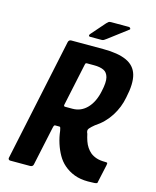

<svg xmlns="http://www.w3.org/2000/svg" viewBox="-121 -898 794 980"><g transform="rotate(15 276.5 -408.0)"><path d="M28 0Q23 0 20 -3.5Q17 -7 18 -12L155 -660Q158 -673 171 -673H340Q418 -673 463 -652.5Q508 -632 521 -587Q534 -542 517 -465Q507 -411 477 -364Q447 -317 399 -286Q383 -273 373.5 -262Q364 -251 373 -234Q377 -215 383 -197.5Q389 -180 398.5 -166Q408 -152 420 -142Q434 -131 452.5 -125Q471 -119 498 -119Q508 -119 509.5 -117Q511 -115 509 -104L489 -12Q489 -6 486 -4Q483 -2 473 -1Q463 0 439 0Q398 0 366.5 -12Q335 -24 311 -45Q289 -64 274 -90.5Q259 -117 249 -148Q239 -179 235 -213Q234 -215 232.5 -224Q231 -233 226 -233H203Q200 -233 198 -230Q196 -227 194 -218L150 -12Q147 0 133 0ZM221 -346Q220 -338 228 -338H267Q312 -338 344 -371.5Q376 -405 388 -464Q399 -513 392.5 -538Q386 -563 366.5 -572Q347 -581 316 -581H278Q274 -581 272.5 -580Q271 -579 269 -572ZM319 -716H259Q252 -716 251.5 -721Q251 -726 257 -732L320 -804Q327 -811 330.5 -813.5Q334 -816 344 -816H437Q442 -816 445 -811Q448 -806 443 -803L344 -728Q336 -722 331 -719Q326 -716 319 -716Z"/></g></svg>

Font: Glory Thin
Style: Bold Italic
Weight: 700
Italic angle: -12°
Version: Version 1.011